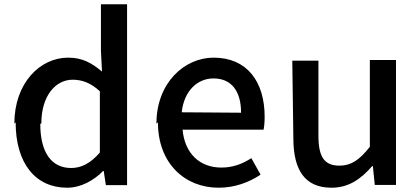

<svg xmlns="http://www.w3.org/2000/svg" viewBox="-20 -831 1962 896"><path d="M53 -260C53 -67 147 45 293 45C358 45 418 11 461 -33H464L474 33H573V-811H451V-594L456 -497C408 -537 365 -562 298 -562C167 -562 47 -444 47 -254ZM173 -256C173 -382 238 -459 319 -459C362 -459 403 -445 446 -405V-119C403 -70 361 -47 312 -47C220 -47 168 -120 168 -252Z M717 -260C717 -68 843 45 1000 45C1076 45 1142 20 1196 -16L1153 -93C1110 -65 1065 -49 1013 -49C912 -49 842 -115 832 -226H1210C1213 -239 1215 -263 1215 -286C1215 -451 1132 -562 977 -562C840 -562 710 -444 710 -254ZM828 -307C839 -409 903 -465 976 -465C1060 -465 1105 -406 1105 -305Z M1349 -186C1349 -37 1403 45 1527 45C1607 45 1664 5 1717 -56H1720L1729 32H1828V-551H1706V-146C1657 -84 1619 -58 1564 -58C1495 -58 1466 -97 1466 -197V-548H1344Z"/></svg>

Font: GenEiGothic-pro-SemiBold
Style: Regular
Weight: 500
Designer: Ryoko NISHIZUKA (kana & ideographs); Paul D. Hunt (Latin, Greek & Cyrillic); Wenlong ZHANG (bopomofo); Sandoll Communica
Foundry: Adobe Systems Incorporated; o_tamon
Version: Version 1.000.140830